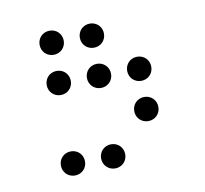

<svg xmlns="http://www.w3.org/2000/svg" viewBox="-51 -435 503 470"><g transform="rotate(-10 200.0 -200.0)"><path d="M100 -320C117 -320 130 -333 130 -350C130 -367 117 -380 100 -380C83 -380 70 -367 70 -350C70 -333 83 -320 100 -320ZM200 -320C217 -320 230 -333 230 -350C230 -367 217 -380 200 -380C183 -380 170 -367 170 -350C170 -333 183 -320 200 -320ZM100 -220C117 -220 130 -233 130 -250C130 -267 117 -280 100 -280C83 -280 70 -267 70 -250C70 -233 83 -220 100 -220ZM200 -220C217 -220 230 -233 230 -250C230 -267 217 -280 200 -280C183 -280 170 -267 170 -250C170 -233 183 -220 200 -220ZM300 -220C317 -220 330 -233 330 -250C330 -267 317 -280 300 -280C283 -280 270 -267 270 -250C270 -233 283 -220 300 -220ZM300 -120C317 -120 330 -133 330 -150C330 -167 317 -180 300 -180C283 -180 270 -167 270 -150C270 -133 283 -120 300 -120ZM100 -20C117 -20 130 -33 130 -50C130 -67 117 -80 100 -80C83 -80 70 -67 70 -50C70 -33 83 -20 100 -20ZM200 -20C217 -20 230 -33 230 -50C230 -67 217 -80 200 -80C183 -80 170 -67 170 -50C170 -33 183 -20 200 -20Z"/></g></svg>

Font: TINY 5x3 60
Style: Regular
Weight: 150
Designer: Jack Halten Fahnestock
Foundry: Velvetyne Type Foundry
Version: Version 1.002;hotconv 1.0.109;makeotfexe 2.5.65596